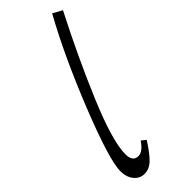

<svg xmlns="http://www.w3.org/2000/svg" viewBox="-260 -801 851 851"><g transform="rotate(-45 165.5 -375.5)"><path d="M166 -96 187 -79Q153 -26 128.5 -2.5Q104 21 74 21Q44 21 25 -3Q6 -27 6 -63Q6 -133 98 -364.5Q190 -596 287 -772L331 -748Q233 -558 154 -370.5Q75 -183 75 -101Q75 -54 110 -54Q138 -54 166 -96Z"/></g></svg>

Font: Marck Script
Style: Regular
Weight: 400
Designer: Denis Masharov, Marck Fogel
Foundry: Denis Masharov
Version: Version 1.002